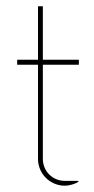

<svg xmlns="http://www.w3.org/2000/svg" viewBox="-20 -589 302 617"><path d="M233.4 -380.9V-397H117.7V-568.8H102.1V-397H35.2V-380.9H102.1V-78.6C102.1 -30.8 140.6 7.8 188.5 7.8C201.7 7.8 221.7 2.4 231.9 -4.9V-7.8H188.5C148.4 -7.8 117.7 -39.1 117.7 -78.6V-380.9Z"/></svg>

Font: Now Thin
Style: Regular
Weight: 100
Designer: Alfredo Marco Pradil
Foundry: Alfredo Marco Pradil
Version: Version 1.200;hotconv 1.0.109;makeotfexe 2.5.65596